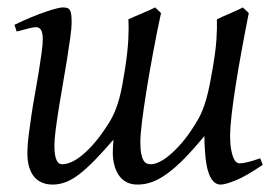

<svg xmlns="http://www.w3.org/2000/svg" viewBox="-20 -477 750 517"><path d="M19 -410.2Q43 -421.9 64.5 -430.7Q85.9 -439.5 103 -445.3Q120.1 -451.2 132.1 -454.1Q144 -457 148.9 -457Q156.2 -457 160.9 -455.6Q165.5 -454.1 168.2 -449.7Q170.9 -445.3 171.9 -437.3Q172.9 -429.2 172.9 -416Q172.9 -402.3 169.4 -377Q166 -351.6 160.9 -319.8Q155.8 -288.1 149.7 -253.2Q143.6 -218.3 138.4 -186Q133.3 -153.8 129.9 -127.4Q126.5 -101.1 126.5 -85.9Q126.5 -68.8 128.4 -58.8Q130.4 -48.8 133.5 -43.5Q136.7 -38.1 140.4 -36.4Q144 -34.7 147.5 -34.7Q158.2 -34.7 171.9 -40.5Q185.5 -46.4 201.4 -59.3Q217.3 -72.3 235.1 -93Q252.9 -113.8 272 -144Q282.7 -160.6 289.6 -177.5Q296.4 -194.3 301.3 -212.2Q306.2 -230 309.6 -249.8Q313 -269.5 316.9 -293Q323.7 -337.4 325.4 -369.1Q327.1 -400.9 325.7 -424.8Q332.5 -428.2 342.3 -432.4Q352.1 -436.5 362.3 -440.9Q372.6 -445.3 382.1 -449.5Q391.6 -453.6 397.9 -457L413.6 -441.9Q402.8 -392.1 392.8 -338.4Q382.8 -284.7 375 -236.6Q367.2 -188.5 362.5 -150.9Q357.9 -113.3 357.9 -95.2Q357.9 -74.7 360.4 -62.7Q362.8 -50.8 366.7 -44.7Q370.6 -38.6 375.7 -36.6Q380.9 -34.7 386.7 -34.7Q395 -34.7 407.7 -40.3Q420.4 -45.9 436 -58.8Q451.7 -71.8 469.5 -92.3Q487.3 -112.8 505.9 -143.1Q516.1 -158.7 523.2 -175.3Q530.3 -191.9 535.4 -210.2Q540.5 -228.5 544.7 -249Q548.8 -269.5 552.7 -293Q560.5 -337.4 562.7 -369.4Q564.9 -401.4 564 -424.8Q570.3 -428.2 579.8 -432.4Q589.4 -436.5 599.4 -440.9Q609.4 -445.3 618.7 -449.5Q627.9 -453.6 633.8 -457L649.9 -441.9Q639.6 -390.1 630.4 -339.6Q621.1 -289.1 614.3 -245.1Q607.4 -201.2 603.5 -166.5Q599.6 -131.8 599.6 -112.8Q599.6 -90.8 602.1 -76.2Q604.5 -61.5 608.2 -52.7Q611.8 -43.9 616.2 -40.5Q620.6 -37.1 624.5 -37.1Q632.8 -37.1 646.5 -40.3Q660.2 -43.5 680.7 -50.8L687.5 -33.2Q641.6 -2 614 9Q586.4 20 574.2 20Q545.4 20 535.6 -36.1Q534.7 -41 533.7 -49.8Q532.7 -58.6 532 -69.1Q531.2 -79.6 530.8 -90.3Q530.3 -101.1 530.3 -110.8Q501.5 -75.7 477.3 -51Q453.1 -26.4 431.6 -10.5Q410.2 5.4 390.4 12.7Q370.6 20 350.6 20Q332 20 319.3 12.7Q306.6 5.4 298.8 -6.8Q291 -19 287.4 -34.4Q283.7 -49.8 283.7 -65.9Q283.7 -75.2 284.2 -82.8Q284.7 -90.3 285.6 -101.1Q257.3 -68.4 234.9 -45.4Q212.4 -22.5 193.4 -7.8Q174.3 6.8 157 13.4Q139.6 20 121.6 20Q107.4 20 95 15.4Q82.5 10.7 73.2 0.5Q64 -9.8 58.8 -26.1Q53.7 -42.5 53.7 -65.9Q53.7 -84.5 56.9 -110.6Q60.1 -136.7 64.5 -166Q68.8 -195.3 74.5 -226.1Q80.1 -256.8 84.5 -284.4Q88.9 -312 92 -334.7Q95.2 -357.4 95.2 -371.1Q95.2 -389.2 90.3 -396.5Q85.4 -403.8 77.1 -403.8Q70.3 -403.8 58.6 -400.9Q46.9 -397.9 24.9 -392.1Z"/></svg>

Font: Gentium Plus Cyr
Style: Italic
Weight: 400
Italic angle: -8°
Designer: J. Victor Gaultney, Annie Olsen, Iska Routamaa, Becca Hirsbrunner
Foundry: SIL International
Version: Version 5.000